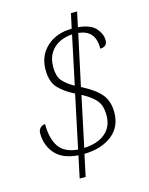

<svg xmlns="http://www.w3.org/2000/svg" viewBox="-124 -838 769 994"><g transform="rotate(-15 260.5 -340.5)"><path d="M202 -39Q118 -45 79 -90.5Q40 -136 40 -199Q40 -218 51 -228.5Q62 -239 77 -240Q77 -161 107 -117.5Q137 -74 208 -68L268 -352Q214 -379 183 -412.5Q152 -446 152 -510Q152 -585 203 -632.5Q254 -680 338 -681L355 -760H388L371 -680Q437 -674 464.5 -643.5Q492 -613 492 -578Q492 -543 454 -543Q455 -568 448 -591.5Q441 -615 421.5 -631Q402 -647 365 -651L306 -377L310 -375Q381 -338 410 -301Q439 -264 439 -206Q439 -128 382.5 -84Q326 -40 234 -38L209 79H177ZM332 -652Q295 -650 263.5 -634.5Q232 -619 213 -589Q194 -559 194 -513Q194 -466 213.5 -441Q233 -416 277 -392ZM241 -68Q313 -71 354.5 -105.5Q396 -140 396 -201Q396 -232 388 -254.5Q380 -277 358.5 -296.5Q337 -316 298 -337Z"/></g></svg>

Font: Noto Serif ExtraLight
Style: Italic
Weight: 200
Italic angle: -12°
Designer: Monotype Design Team
Foundry: Monotype Imaging Inc.
Version: Version 2.014; ttfautohint (v1.8.4.7-5d5b)